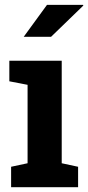

<svg xmlns="http://www.w3.org/2000/svg" viewBox="-20 -782 368 802"><path d="M26.4 0V-85.4L95.2 -100.1V-427.7L19 -442.4V-528.3H237.8V-100.1L306.2 -85.4V0ZM79.1 -628.4 176.3 -761.7H327.1L328.1 -758.8L193.4 -628.4H83Z"/></svg>

Font: Robotiche
Style: Bold
Weight: 700
Designer: Google
Version: Version 2.001